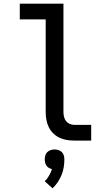

<svg xmlns="http://www.w3.org/2000/svg" viewBox="-20 -760 590 1038"><path d="M473 0H381Q360 0 339.5 -3.5Q319 -7 300.5 -16Q282 -25 267 -40Q252 -55 243 -74Q234 -93 230.5 -113.5Q227 -134 227 -155V-655H87V-740H323V-155Q323 -142 326 -129Q329 -116 336.5 -106Q344 -96 356 -90.5Q368 -85 381 -85H473ZM264 258 222 220Q236 206 245.5 189Q255 172 261 154Q252 152 244 147.5Q236 143 231 135.5Q226 128 224 119Q222 110 222 102Q222 91 225 80.5Q228 70 235.5 62.5Q243 55 253.5 51.5Q264 48 275 48Q286 48 296.5 51.5Q307 55 314.5 62.5Q322 70 325 80.5Q328 91 328 102Q328 123 324.5 144.5Q321 166 312.5 186.5Q304 207 292 225Q280 243 264 258Z"/></svg>

Font: Lode Dark
Style: Bold
Weight: 700
Monospace: yes
Designer: Belleve Invis
Foundry: Belleve Invis
Version: Version 29.2.0; ttfautohint (v1.8.3)